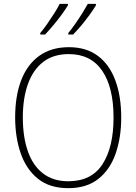

<svg xmlns="http://www.w3.org/2000/svg" viewBox="-20 -971 711 1001"><path d="M612 -358Q612 -254 583 -170.5Q554 -87 493 -38.5Q432 10 336 10Q239 10 178 -39Q117 -88 88 -171.5Q59 -255 59 -359Q59 -472 91 -554Q123 -636 185.5 -680.5Q248 -725 339 -725Q430 -725 490.5 -679.5Q551 -634 581.5 -551.5Q612 -469 612 -358ZM99 -359Q99 -258 125 -183Q151 -108 204 -67Q257 -26 336 -26Q457 -26 514.5 -115Q572 -204 572 -358Q572 -516 512.5 -602.5Q453 -689 339 -689Q258 -689 205 -648Q152 -607 125.5 -532.5Q99 -458 99 -359ZM480 -943Q468 -923 448 -895Q428 -867 404.5 -839Q381 -811 361 -791H336V-799Q353 -819 372.5 -847Q392 -875 409.5 -903Q427 -931 438 -951H480ZM334 -943Q322 -923 302 -895.5Q282 -868 258.5 -840Q235 -812 215 -791H190V-799Q207 -819 226.5 -847Q246 -875 263.5 -902.5Q281 -930 291 -951H334Z"/></svg>

Font: Noto Sans Lao Looped SemiCondensed ExtraLight
Style: Regular
Weight: 200
Width: 4
Designer: Mark Frömberg, Ben Mitchell
Foundry: The Fontpad Ltd
Version: Version 1.002; ttfautohint (v1.8.4.7-5d5b)